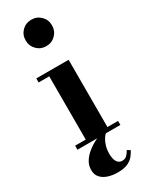

<svg xmlns="http://www.w3.org/2000/svg" viewBox="-250 -804 837 1073"><g transform="rotate(-30 168.0 -267.0)"><path d="M239.5 -460V-26H308V0H31V-26H99.5V-434H31V-460ZM170 -588Q134.5 -588 110 -612.8Q85.5 -637.5 85.5 -673Q85.5 -709.5 110 -734Q134.5 -758.5 170 -758.5Q206.5 -758.5 231 -734Q255.5 -709.5 255.5 -673Q255.5 -637.5 231 -612.8Q206.5 -588 170 -588ZM163.5 223Q130.5 223 102.5 214Q74.5 205 57.5 186Q40.5 167 40.5 137Q40.5 107 56.2 82Q72 57 98 36.8Q124 16.5 154.2 2Q184.5 -12.5 213 -21L220.5 -4.5Q210 1.5 199.2 17.5Q188.5 33.5 181 57Q173.5 80.5 173.5 109.5Q173.5 143 185.2 161Q197 179 217.5 179Q236.5 179 248 167.5Q259.5 156 268.5 139.5L288 150.5Q281 164.5 268.2 181.5Q255.5 198.5 231 210.8Q206.5 223 163.5 223Z"/></g></svg>

Font: Bodoni Moda 9pt
Style: Bold
Weight: 700
Designer: Owen Earl
Foundry: indestructible type
Version: Version 2.005